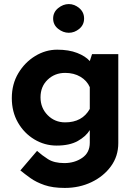

<svg xmlns="http://www.w3.org/2000/svg" viewBox="-20 -703 673 943"><path d="M298 220Q239 220 198.5 206Q158 192 130 172Q102 152 80 134L162 38Q185 59 215.5 78.5Q246 98 296 98Q346 98 383.5 72.5Q421 47 421 -2V-64Q402 -33 362 -10.5Q322 12 258 12Q199 12 148.5 -18.5Q98 -49 68 -101.5Q38 -154 38 -221Q38 -290 70 -343.5Q102 -397 153 -428Q204 -459 261 -459Q318 -459 359 -443Q400 -427 421 -403L432 -437H561V0Q561 64 525 113.5Q489 163 429.5 191.5Q370 220 298 220ZM179 -225Q179 -173 214 -137.5Q249 -102 300 -102Q384 -102 421 -168V-275Q407 -307 375 -326Q343 -345 300 -345Q249 -345 214 -311.5Q179 -278 179 -225ZM241 -612Q241 -643 265.5 -663Q290 -683 318 -683Q346 -683 369.5 -663Q393 -643 393 -612Q393 -581 369.5 -561.5Q346 -542 318 -542Q290 -542 265.5 -561.5Q241 -581 241 -612Z"/></svg>

Font: Reem Kufi
Style: Bold
Weight: 700
Designer: Khaled Hosny
Version: Version 1.001